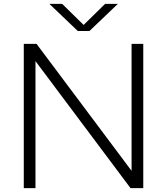

<svg xmlns="http://www.w3.org/2000/svg" viewBox="-20 -965 857 985"><path d="M102 0V-740H167.5L655 -88.5V-740H715V0H649.5L162 -651.5V0ZM379 -806 233.5 -945H299L409 -837L519 -945H584.5L439 -806Z"/></svg>

Font: Encode Sans Expanded Expanded Light
Style: Regular
Weight: 300
Width: 7
Designer: Multiple Designers
Foundry: Impallari Type
Version: Version 3.000; ttfautohint (v1.8.3) -l 8 -r 50 -G 200 -x 14 